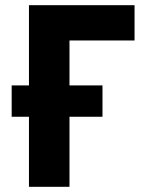

<svg xmlns="http://www.w3.org/2000/svg" viewBox="-20 -720 559 740"><path d="M91.6 0H247.8V-564H498.6V-700H91.6ZM25 -270H375V-390.8H25Z"/></svg>

Font: Fixel Variable
Style: Regular
Weight: 100
Width: 3
Designer: AlfaBravo + MacPaw
Foundry: Kyrylo Tkachov, Marchela Mozhyna, Serhii Makarenko, Maria Weinstein, Zakhar Kryvoshyya
Version: Version 1.211